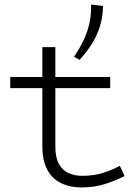

<svg xmlns="http://www.w3.org/2000/svg" viewBox="-20 -809 609 843"><path d="M337 14Q287 14 248 -5Q209 -24 187.5 -64Q166 -104 166 -167V-602H223V-166Q223 -118 238.5 -89.5Q254 -61 281 -49Q308 -37 340 -37Q391 -37 432.5 -50Q474 -63 506 -81L527 -36Q492 -18 444 -2Q396 14 337 14ZM25 -422V-471H464V-422ZM380 -789 432 -783Q432 -718 406 -659.5Q380 -601 329 -546L305 -560Q331 -598 348 -634.5Q365 -671 373 -709Q381 -747 380 -789Z"/></svg>

Font: BioRhyme SemiExpanded Light
Style: Regular
Weight: 300
Width: 6
Designer: Aoife Mooney
Foundry: Aoife Mooney Type
Version: Version 1.600;gftools[0.9.33]